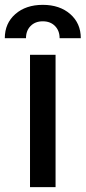

<svg xmlns="http://www.w3.org/2000/svg" viewBox="-73 -772 353 792"><path d="M50.8 0V-545.9H156.2V0ZM-53.2 -614.3Q-53.2 -675.8 -9.8 -713.9Q33.7 -752 103.5 -752Q173.3 -752 216.8 -713.9Q260.3 -675.8 260.3 -614.3H172.9Q172.9 -645.5 153.8 -664.8Q134.8 -684.1 103.5 -684.1Q72.3 -684.1 53.2 -664.8Q34.2 -645.5 34.2 -614.3Z"/></svg>

Font: Inter Tight Medium
Style: Regular
Weight: 500
Designer: Rasmus Andersson
Foundry: rsms
Version: Version 3.004; ttfautohint (v1.8.4.7-5d5b)